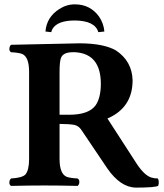

<svg xmlns="http://www.w3.org/2000/svg" viewBox="-20 -853 756 883"><path d="M443.8 -466.8Q443.8 -605.5 326.2 -612.8Q319.8 -613.3 314 -612.8Q270.5 -612.8 260.3 -586.4Q253.9 -568.4 253.9 -523.9V-325.2H296.9Q389.2 -325.2 420.4 -369.6Q443.4 -403.8 443.8 -466.8ZM346.2 -653.8Q457 -653.3 513.2 -621.1Q587.4 -571.8 589.8 -483.9Q589.8 -368.2 492.7 -316.9Q482.9 -312 474.1 -308.1L609.9 -98.1Q644 -46.9 675.8 -36.6Q689.9 -32.2 706.1 -32.2Q713.4 -17.6 708 0Q707.5 1.5 707 2Q689.9 9.8 605 9.8Q533.7 8.8 473.1 -79.1L356 -252.9Q343.3 -273.4 323.2 -278.3Q302.7 -282.7 253.9 -283.2V-122.1Q253.9 -55.2 285.2 -40.5Q300.3 -34.2 336.9 -32.2Q348.1 -25.4 343.8 -7.8Q341.3 -1 336.9 2Q256.8 0 185.1 0Q111.3 0 30.8 2Q19.5 -4.9 24.4 -22.5Q26.9 -29.3 30.8 -32.2Q82 -35.2 96.7 -50.3Q113.8 -70.3 113.8 -122.1V-522.9Q113.8 -589.8 83 -604.5Q67.9 -610.8 30.8 -612.8Q19.5 -619.6 24.4 -637.2Q26.9 -644 30.8 -647Q50.8 -647 188.5 -650.4Q325.7 -653.8 346.2 -653.8ZM189 -708Q194.3 -773.9 252 -811Q285.6 -833 324.2 -833Q394.5 -833 435.1 -777.3Q457 -745.6 460 -708L432.1 -705.1Q417 -757.8 324.2 -758.8Q244.1 -758.8 221.2 -719.7Q217.3 -712.4 215.8 -705.1Z"/></svg>

Font: Linux Libertine O
Style: Bold
Weight: 700
Designer: Philipp H. Poll
Foundry: Philipp H. Poll
Version: Version 5.0.0